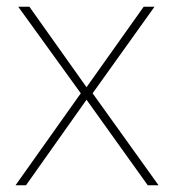

<svg xmlns="http://www.w3.org/2000/svg" viewBox="-20 -548 519 568"><path d="M219 -272 26 0H57L236 -253L417 0H449L254 -272L437 -528H405L236 -290L67 -528H34Z"/></svg>

Font: Noto Sans Gujarati UI Thin
Style: Regular
Weight: 100
Designer: Jelle Bosma - Monotype Design Team, Universal Thirst
Foundry: Monotype Imaging Inc.
Version: Version 2.106